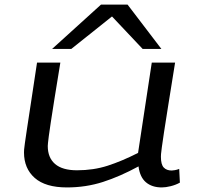

<svg xmlns="http://www.w3.org/2000/svg" viewBox="-20 -810 861 840"><path d="M273 10Q179 10 132 -31.5Q85 -73 85 -143Q85 -148 85.5 -156Q86 -164 89 -184.5Q92 -205 98 -246Q104 -287 115 -357.5Q126 -428 142 -536H244Q228 -440 218 -376Q208 -312 202 -273.5Q196 -235 193.5 -214.5Q191 -194 190 -185Q189 -176 189 -171Q189 -120 221 -92.5Q253 -65 317 -65Q389 -65 451 -85Q513 -105 584 -141L644 -536H746Q728 -423 716 -349Q704 -275 697.5 -231Q691 -187 688 -165.5Q685 -144 684.5 -136Q684 -128 684 -124Q684 -90 696.5 -77Q709 -64 731 -64Q735 -64 744.5 -65.5Q754 -67 764 -71L767 -11Q749 -1 727 4.5Q705 10 688 10Q645 10 618.5 -12.5Q592 -35 586 -82Q505 -38 430.5 -14Q356 10 273 10ZM208 -596 422 -790H538L686 -596H604L470 -738L292 -596Z"/></svg>

Font: Georama ExtraExtended
Style: Italic
Weight: 400
Width: 8
Italic angle: -9°
Designer: Jean-Baptiste Levee
Foundry: Production Type
Version: Version 1.000